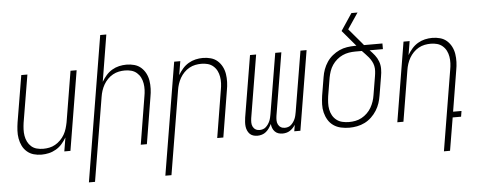

<svg xmlns="http://www.w3.org/2000/svg" viewBox="-57 -886 3115 1251"><g transform="rotate(-5 1500.0 -260.0)"><path d="M186 8Q159 8 134.5 1Q110 -6 91 -22.5Q72 -39 61 -61.5Q50 -84 45.5 -109.5Q41 -135 42.5 -162Q44 -189 48 -215L99 -520H139L87 -209Q84 -188 83 -166.5Q82 -145 85.5 -124Q89 -103 98 -85Q107 -67 122 -53.5Q137 -40 157.5 -34.5Q178 -29 200 -29Q220 -29 240 -33Q260 -37 278.5 -47.5Q297 -58 313 -74Q329 -90 339.5 -108.5Q350 -127 356 -147Q362 -167 366 -187L421 -520H461L375 0H335L350 -90Q337 -68 320 -48.5Q303 -29 280.5 -16Q258 -3 234 2.5Q210 8 186 8Z M477 215 634 -735H674L624 -430Q637 -452 654 -471.5Q671 -491 693 -504Q715 -517 739 -522.5Q763 -528 787 -528Q814 -528 839 -521Q864 -514 882.5 -497.5Q901 -481 912.5 -458.5Q924 -436 928 -410.5Q932 -385 931 -358Q930 -331 925 -305L875 0H835L886 -311Q890 -332 891 -353.5Q892 -375 888.5 -396Q885 -417 876 -435Q867 -453 851.5 -466.5Q836 -480 816 -485.5Q796 -491 774 -491Q754 -491 734 -487Q714 -483 695 -472.5Q676 -462 660.5 -446Q645 -430 634.5 -411.5Q624 -393 617.5 -373Q611 -353 608 -333L517 215Z M977 215 1099 -520H1139L1124 -430Q1137 -452 1154 -471.5Q1171 -491 1193 -504Q1215 -517 1239 -522.5Q1263 -528 1287 -528Q1314 -528 1339 -521Q1364 -514 1382.5 -497.5Q1401 -481 1412.5 -458.5Q1424 -436 1428 -410.5Q1432 -385 1431 -358Q1430 -331 1425 -305L1375 0H1335L1386 -311Q1390 -332 1391 -353.5Q1392 -375 1388.5 -396Q1385 -417 1376 -435Q1367 -453 1351.5 -466.5Q1336 -480 1316 -485.5Q1296 -491 1274 -491Q1254 -491 1234 -487Q1214 -483 1195 -472.5Q1176 -462 1160.5 -446Q1145 -430 1134.5 -411.5Q1124 -393 1117.5 -373Q1111 -353 1108 -333L1017 215Z M1762 8Q1747 8 1734 3.5Q1721 -1 1711.5 -11Q1702 -21 1697 -34Q1692 -47 1691 -61Q1684 -47 1675 -34Q1666 -21 1654 -11Q1642 -1 1627 3.5Q1612 8 1597 8Q1583 8 1569.5 3.5Q1556 -1 1547 -10.5Q1538 -20 1532.5 -33Q1527 -46 1525.5 -60Q1524 -74 1525 -88.5Q1526 -103 1528 -117L1595 -520H1635L1567 -110Q1565 -96 1565 -81.5Q1565 -67 1571 -54.5Q1577 -42 1588.5 -35Q1600 -28 1615 -28Q1626 -28 1637 -31.5Q1648 -35 1656.5 -43Q1665 -51 1671.5 -60.5Q1678 -70 1682.5 -80.5Q1687 -91 1689.5 -102Q1692 -113 1694 -124L1760 -520H1800L1732 -110Q1730 -96 1730 -81.5Q1730 -67 1736 -54.5Q1742 -42 1753.5 -35Q1765 -28 1780 -28Q1791 -28 1802 -31.5Q1813 -35 1821.5 -43Q1830 -51 1836.5 -60.5Q1843 -70 1847.5 -80.5Q1852 -91 1854.5 -102Q1857 -113 1859 -124L1925 -520H1965L1879 0H1839L1846 -42Q1839 -31 1830 -21.5Q1821 -12 1810 -5Q1799 2 1786.5 5Q1774 8 1762 8Z M2199 8Q2171 8 2144 2Q2117 -4 2095.5 -19Q2074 -34 2060.5 -56.5Q2047 -79 2040.5 -105Q2034 -131 2035 -159Q2036 -187 2040 -215L2060 -335Q2064 -361 2073 -385.5Q2082 -410 2097 -432.5Q2112 -455 2133.5 -472.5Q2155 -490 2179 -501Q2203 -512 2229 -516Q2255 -520 2280 -520H2291L2203 -624L2277 -735H2317L2247 -631L2331 -532Q2333 -529 2335.5 -526Q2338 -523 2341 -520H2461V-483H2374Q2391 -466 2406 -447Q2421 -428 2429.5 -405Q2438 -382 2438 -356.5Q2438 -331 2433 -305L2413 -185Q2409 -159 2401 -134.5Q2393 -110 2378.5 -87Q2364 -64 2344 -45Q2324 -26 2300 -14Q2276 -2 2250 3Q2224 8 2199 8ZM2200 -29Q2221 -29 2242 -33Q2263 -37 2282.5 -47.5Q2302 -58 2318.5 -74Q2335 -90 2346 -109Q2357 -128 2364 -149Q2371 -170 2374 -191L2394 -311Q2397 -328 2398 -345.5Q2399 -363 2395.5 -379Q2392 -395 2384 -409.5Q2376 -424 2366 -436.5Q2356 -449 2344.5 -460.5Q2333 -472 2323 -483H2280Q2259 -483 2238 -479.5Q2217 -476 2197 -467Q2177 -458 2159.5 -443Q2142 -428 2129.5 -409.5Q2117 -391 2110 -370.5Q2103 -350 2099 -329L2079 -209Q2076 -187 2075 -165Q2074 -143 2078 -122Q2082 -101 2092 -83Q2102 -65 2118.5 -52Q2135 -39 2156.5 -34Q2178 -29 2200 -29Z M2799 215 2886 -311Q2890 -332 2891 -353.5Q2892 -375 2888.5 -396Q2885 -417 2876 -435Q2867 -453 2851.5 -466.5Q2836 -480 2816 -485.5Q2796 -491 2774 -491Q2754 -491 2734 -487Q2714 -483 2695 -472.5Q2676 -462 2660.5 -446Q2645 -430 2634.5 -411.5Q2624 -393 2617.5 -373Q2611 -353 2608 -333L2553 0H2513L2599 -520H2639L2624 -430Q2637 -452 2654 -471.5Q2671 -491 2693 -504Q2715 -517 2739 -522.5Q2763 -528 2787 -528Q2814 -528 2839 -521Q2864 -514 2882.5 -497.5Q2901 -481 2912.5 -458.5Q2924 -436 2928 -410.5Q2932 -385 2931 -358Q2930 -331 2925 -305L2881 -37H2936L2930 0H2875L2839 215Z"/></g></svg>

Font: Iosevka Extralight
Style: Italic
Weight: 200
Italic angle: -9°
Monospace: yes
Designer: Belleve Invis
Foundry: Belleve Invis
Version: Version 32.5.0; ttfautohint (v1.8.4)